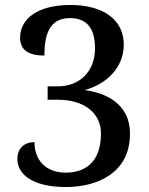

<svg xmlns="http://www.w3.org/2000/svg" viewBox="-20 -744 599 774"><path d="M246 10C367 10 504 -43 504 -205C504 -332 397 -371 321 -381C412 -405 479 -474 479 -564C479 -666 394 -724 264 -724C130 -724 61 -667 61 -592C61 -538 101 -520 159 -520C159 -599 176 -671 262 -671C333 -671 363 -626 363 -549C363 -456 301 -396 214 -396H172V-342H213C321 -342 387 -287 387 -206C387 -87 320 -48 245 -48C166 -48 119 -97 119 -171C79 -171 50 -147 50 -103C50 -43 109 10 246 10Z"/></svg>

Font: Noto Serif Thai Medium
Style: Regular
Weight: 500
Designer: Monotype Design Team
Foundry: Monotype Imaging Inc.
Version: Version 1.901;PS 001.901;hotconv 1.0.88;makeotf.lib2.5.64775